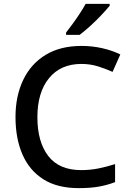

<svg xmlns="http://www.w3.org/2000/svg" viewBox="-20 -961 673 991"><path d="M400 -631Q293 -631 233 -557.5Q173 -484 173 -356Q173 -229 229 -156Q285 -83 399 -83Q445 -83 487.5 -91.5Q530 -100 574 -114V-21Q532 -5 488.5 2.5Q445 10 386 10Q276 10 204 -35.5Q132 -81 96 -163.5Q60 -246 60 -357Q60 -465 99.5 -548Q139 -631 215 -677.5Q291 -724 401 -724Q455 -724 506.5 -712.5Q558 -701 601 -680L561 -590Q526 -606 485.5 -618.5Q445 -631 400 -631ZM546 -931Q531 -913 504 -884Q477 -855 446 -827Q415 -799 391 -781H321V-793Q336 -812 355 -838Q374 -864 392 -891.5Q410 -919 422 -941H546Z"/></svg>

Font: Noto Sans Kannada Medium
Style: Regular
Weight: 500
Designer: Jelle Bosma - Monotype Design Team
Foundry: Monotype Imaging Inc.
Version: Version 2.005; ttfautohint (v1.8.4.7-5d5b)